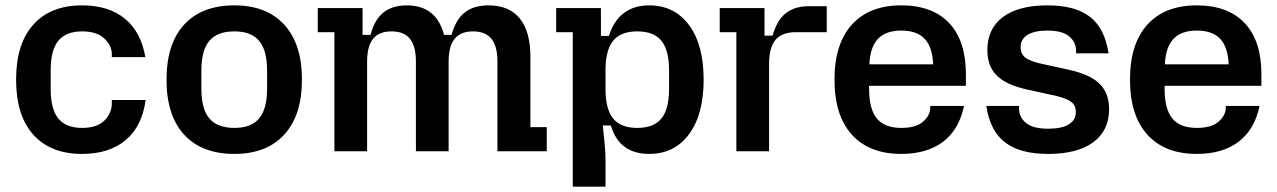

<svg xmlns="http://www.w3.org/2000/svg" viewBox="-20 -564 4764 716"><path d="M40 -267Q40 -401 104.5 -472.5Q169 -544 286 -544Q385 -544 445.5 -494.5Q506 -445 522 -351H397V-362Q397 -394 369 -420.5Q341 -447 286 -447Q226 -447 197.5 -412Q169 -377 169 -302V-232Q169 -157 197.5 -122Q226 -87 286 -87Q342 -87 369.5 -114.5Q397 -142 397 -179V-191H523Q510 -93 448.5 -41.5Q387 10 286 10Q169 10 104.5 -61.5Q40 -133 40 -267Z M601 -267Q601 -401 667 -472.5Q733 -544 854 -544Q974 -544 1040 -472Q1106 -400 1106 -267Q1106 -134 1040 -62Q974 10 854 10Q733 10 667 -61.5Q601 -133 601 -267ZM854 -87Q917 -87 946.5 -122.5Q976 -158 976 -233V-301Q976 -376 946.5 -411.5Q917 -447 854 -447Q791 -447 761 -412Q731 -377 731 -301V-233Q731 -157 761 -122Q791 -87 854 -87Z M1440 -447Q1394 -447 1371.5 -419.5Q1349 -392 1349 -335V0H1227V-444H1165V-534H1332V-434H1362Q1376 -490 1409.5 -517Q1443 -544 1497 -544Q1607 -544 1636 -434H1664Q1679 -490 1712.5 -517Q1746 -544 1802 -544Q1879 -544 1918.5 -495Q1958 -446 1958 -351V-90H2019V0H1835V-335Q1835 -392 1812.5 -419.5Q1790 -447 1744 -447Q1698 -447 1675.5 -419.5Q1653 -392 1653 -335V0H1531V-335Q1531 -392 1508.5 -419.5Q1486 -447 1440 -447Z M2116 -444H2054V-534H2221V-430H2251Q2268 -486 2306 -515Q2344 -544 2401 -544Q2495 -544 2549.5 -470.5Q2604 -397 2604 -267Q2604 -137 2549.5 -63.5Q2495 10 2401 10Q2289 10 2258 -96H2228Q2238 -6 2238 27V132H2116ZM2356 -87Q2418 -87 2446.5 -122Q2475 -157 2475 -232V-302Q2475 -377 2446.5 -412Q2418 -447 2356 -447Q2295 -447 2266.5 -412Q2238 -377 2238 -302V-232Q2238 -157 2266.5 -122Q2295 -87 2356 -87Z M2726 -444H2664V-534H2831V-431H2861Q2877 -488 2910 -514.5Q2943 -541 2998 -541H3063V-444H2948Q2896 -444 2872 -415.5Q2848 -387 2848 -325V0H2726Z M3092 -267Q3092 -401 3157 -472.5Q3222 -544 3341 -544Q3457 -544 3519.5 -478Q3582 -412 3582 -287V-244H3221V-233Q3221 -157 3250 -122Q3279 -87 3341 -87Q3396 -87 3422.5 -110.5Q3449 -134 3449 -162V-169H3575Q3557 -81 3497 -35.5Q3437 10 3341 10Q3222 10 3157 -61.5Q3092 -133 3092 -267ZM3460 -324Q3457 -389 3428 -419.5Q3399 -450 3341 -450Q3284 -450 3254.5 -419.5Q3225 -389 3222 -324Z M3658 -169H3780V-161Q3780 -127 3806 -105.5Q3832 -84 3889 -84Q3939 -84 3965.5 -100Q3992 -116 3992 -146Q3992 -170 3976 -183Q3960 -196 3920 -206L3811 -230Q3733 -247 3697.5 -282Q3662 -317 3662 -377Q3662 -457 3720 -500.5Q3778 -544 3886 -544Q3990 -544 4045 -501Q4100 -458 4114 -365H3993V-373Q3993 -407 3967 -428.5Q3941 -450 3886 -450Q3838 -450 3812 -434Q3786 -418 3786 -388Q3786 -364 3802 -350.5Q3818 -337 3856 -328L3965 -304Q4044 -287 4080 -252Q4116 -217 4116 -157Q4116 -77 4057 -33.5Q3998 10 3889 10Q3784 10 3728 -33Q3672 -76 3658 -169Z M4194 -267Q4194 -401 4259 -472.5Q4324 -544 4443 -544Q4559 -544 4621.5 -478Q4684 -412 4684 -287V-244H4323V-233Q4323 -157 4352 -122Q4381 -87 4443 -87Q4498 -87 4524.5 -110.5Q4551 -134 4551 -162V-169H4677Q4659 -81 4599 -35.5Q4539 10 4443 10Q4324 10 4259 -61.5Q4194 -133 4194 -267ZM4562 -324Q4559 -389 4530 -419.5Q4501 -450 4443 -450Q4386 -450 4356.5 -419.5Q4327 -389 4324 -324Z"/></svg>

Font: Mozilla Headline BETA SemiBold
Style: Regular
Weight: 600
Designer: Studio DRAMA
Foundry: Studio DRAMA
Version: Version 0.100